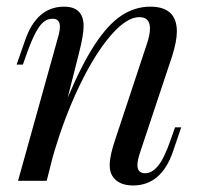

<svg xmlns="http://www.w3.org/2000/svg" viewBox="-20 -548 620 582"><path d="M504.4 -88.9Q469.2 14.2 383.3 14.2Q338.4 14.2 320.3 -15.1Q312.5 -27.8 312.5 -47.9Q312.5 -76.2 329.6 -126L424.3 -412.1Q434.6 -441.9 434.6 -461.4Q434.6 -496.1 402.3 -496.1Q363.8 -496.1 315.4 -440.2Q267.1 -384.3 220.2 -286.6Q173.3 -189 139.2 -69.8L121.6 0H34.7L154.3 -429.2Q161.6 -453.1 161.6 -466.8Q161.6 -491.2 139.6 -491.2Q124.5 -491.2 112.5 -481.7Q100.6 -472.2 88.6 -450.2Q76.7 -428.2 62.5 -389.2L49.3 -352.1H30.3L55.7 -424.8Q90.8 -527.8 174.3 -527.8Q233.4 -527.8 233.4 -468.8Q233.4 -441.9 219.7 -388.2L185.1 -251.5Q228 -353 267.8 -413.6Q307.6 -474.1 348.4 -501Q389.2 -527.8 435.5 -527.8Q516.1 -527.8 516.1 -452.6Q516.1 -422.9 501.5 -377L404.3 -85Q396.5 -61.5 396.5 -47.4Q396.5 -22.9 420.4 -22.9Q440.9 -22.9 459.5 -45.7Q478 -68.4 497.6 -125L510.7 -162.1H529.3Z"/></svg>

Font: TypoPRO Playfair Display
Style: Italic
Weight: 400
Italic angle: -14°
Designer: Claus Eggers Sørensen
Foundry: Claus Eggers Sørensen
Version: Version 1.004;PS 001.004;hotconv 1.0.70;makeotf.lib2.5.58329